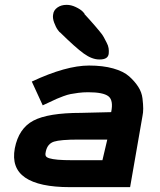

<svg xmlns="http://www.w3.org/2000/svg" viewBox="-20 -770 658 791"><path d="M389 -525Q359 -525 325 -549.5Q291 -574 227 -637Q226 -636 218 -647Q210 -658 203 -677Q196 -696 199 -711Q201 -728 216.5 -739Q232 -750 254 -750H255Q273 -750 292 -741Q311 -732 320.5 -722.5Q330 -713 328 -712Q332 -708 349 -689Q366 -670 371 -664Q376 -658 389.5 -642Q403 -626 407.5 -617Q412 -608 419 -595Q426 -582 427.5 -571Q429 -560 428 -550Q426 -525 391 -525ZM268 1Q141 1 83.5 -38.5Q26 -78 41 -159Q57 -241 117.5 -273Q178 -305 314 -305L438 -308Q448 -357 426.5 -373.5Q405 -390 343 -390Q322 -390 303 -387.5Q284 -385 271 -382.5Q258 -380 240.5 -373.5Q223 -367 214 -363Q205 -359 185 -349.5Q165 -340 156 -336L111 -434Q252 -500 347 -500Q404 -500 446.5 -488Q489 -476 512 -455.5Q535 -435 549.5 -412.5Q564 -390 567 -364.5Q570 -339 570 -322.5Q570 -306 567 -292L516 1ZM278 -110H402L422 -195H304Q229 -195 202.5 -186.5Q176 -178 169 -147Q166 -136 168 -129Q170 -122 183 -118Q196 -114 218.5 -112Q241 -110 278 -110Z"/></svg>

Font: Hermit
Style: Bold Italic
Weight: 700
Italic angle: -10°
Designer: Pablo Caro
Version: Version 2.000;PS 002.000;hotconv 1.0.88;makeotf.lib2.5.64775